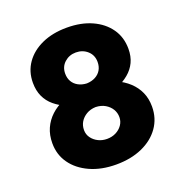

<svg xmlns="http://www.w3.org/2000/svg" viewBox="-130 -825 909 952"><g transform="rotate(-20 325.0 -349.0)"><path d="M324 12Q246 12 186.5 -15Q127 -42 94 -88.5Q61 -135 61 -195Q61 -239 76.5 -273.5Q92 -308 120 -334Q148 -360 186 -376H463Q502 -359 530 -333Q558 -307 573 -273.5Q588 -240 588 -198Q588 -136 554.5 -88.5Q521 -41 461.5 -14.5Q402 12 324 12ZM324 -123Q350 -123 371 -133.5Q392 -144 405 -162.5Q418 -181 418 -204Q418 -227 406.5 -246Q395 -265 374 -277.5Q353 -290 324 -291Q296 -290 275 -277.5Q254 -265 242.5 -246Q231 -227 231 -203Q231 -180 244 -162Q257 -144 278 -133.5Q299 -123 324 -123ZM324 -416Q350 -417 369.5 -427.5Q389 -438 399.5 -456Q410 -474 410 -498Q410 -534 385 -556.5Q360 -579 324 -579Q289 -579 264 -556.5Q239 -534 239 -498Q239 -474 249.5 -456Q260 -438 279.5 -427.5Q299 -417 324 -416ZM193 -345Q156 -361 129 -383.5Q102 -406 87.5 -437.5Q73 -469 73 -510Q73 -569 104.5 -614Q136 -659 192.5 -684.5Q249 -710 324 -710Q399 -710 455.5 -684.5Q512 -659 544 -613.5Q576 -568 576 -507Q576 -467 561.5 -436.5Q547 -406 520 -383.5Q493 -361 456 -345Z"/></g></svg>

Font: Azeret Mono Thin
Style: Bold
Weight: 700
Version: Version 1.002